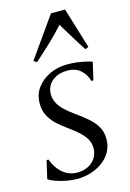

<svg xmlns="http://www.w3.org/2000/svg" viewBox="-120 -836 614 906"><g transform="rotate(-15 187.0 -383.5)"><path d="M335 -419.5H325Q317 -451.5 292.5 -473.8Q268 -496 228 -496Q196.5 -496 173.5 -485Q150.5 -474 137.5 -454.5Q124.5 -435 124 -409.5Q124 -385 134.8 -364.5Q145.5 -344 164.5 -326.5Q183.5 -309 207.5 -291.5Q241.5 -268 267.2 -245.5Q293 -223 308 -197.5Q323 -172 323 -138.5Q323 -101.5 307.2 -74Q291.5 -46.5 265.2 -27.8Q239 -9 207.2 0.5Q175.5 10 144 10Q117 10 89.2 4.8Q61.5 -0.5 38.8 -8.8Q16 -17 4 -25.5L24.5 -113.5H33.5Q43.5 -86.5 60 -65Q76.5 -43.5 99.2 -31.2Q122 -19 150 -19Q178.5 -19 201.8 -30Q225 -41 239 -62Q253 -83 253 -111.5Q253 -139 238.5 -160.8Q224 -182.5 202 -201Q180 -219.5 157.5 -235.5Q136.5 -250.5 114.2 -270.2Q92 -290 77 -316.5Q62 -343 62 -379Q62 -423.5 86.2 -456Q110.5 -488.5 149.5 -506.5Q188.5 -524.5 233.5 -524.5Q259 -524.5 281.5 -521.8Q304 -519 322.5 -514.8Q341 -510.5 355 -505.5ZM100.5 -571.5 85.5 -581.5 223.5 -777H292.5L353 -578.5L336.5 -571.5Q315.5 -604 295.2 -637Q275 -670 248.5 -714.5Q216.5 -679 182 -646Q147.5 -613 100.5 -571.5Z"/></g></svg>

Font: Merriweather 120pt Light
Style: Italic
Weight: 300
Italic angle: -7.8°
Version: Version 2.101